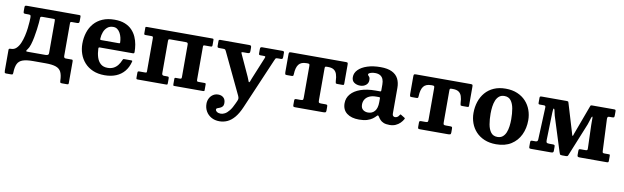

<svg xmlns="http://www.w3.org/2000/svg" viewBox="-47 -1072 6078 1871"><g transform="rotate(10 2992.0 -136.0)"><path d="M273.5 -440H382.5Q394 -440 395.7 -436.5Q397.5 -433 397.5 -423V-105Q397.5 -88 387 -84Q376.5 -80 363.5 -80H200.5Q189.5 -80 181.9 -80.4Q174.3 -80.8 174.3 -86.3Q174.3 -91.8 186.5 -107Q199.5 -123.3 209.9 -156.5Q220.3 -189.8 228 -230.1Q235.8 -270.5 240.9 -309.4Q246 -348.2 248.5 -376.9Q251 -405.5 251 -414Q251 -430.5 254.3 -435.2Q257.5 -440 273.5 -440ZM547.5 -422Q547.5 -434.5 551 -437.2Q554.5 -440 566.5 -440H616.5Q626 -440 631.8 -444Q637.5 -448 637.5 -461V-503Q637.5 -514.5 634.3 -517.2Q631 -520 619.5 -520H108.5Q95 -520 89.2 -517.2Q83.5 -514.5 83.5 -500V-465Q83.5 -449 87 -444.5Q90.5 -440 106 -440H135Q152 -440 155.2 -433.7Q158.5 -427.5 158.5 -410.5Q158.5 -400 157 -372.1Q155.5 -344.2 151 -306.7Q146.5 -269.2 137.5 -229.8Q128.5 -190.3 114 -156.3Q99.5 -122.3 77.8 -101.2Q56 -80 25.5 -80Q11.5 -80 7 -77Q2.5 -74 2.5 -66V139.5Q2.5 150.5 4.8 157.8Q7 165 19.5 165H68.5Q81.5 165 84.3 160.5Q87 156 87.5 144.5Q89 89 104 57.5Q119 26 155.5 13Q192 0 257.5 0H382.5Q447.5 0 483.8 12.8Q520 25.5 535.3 56.2Q550.5 87 552 141.5Q552.5 153.5 555 159.2Q557.5 165 571.5 165H618.5Q630 165 633.8 162.8Q637.5 160.5 637.5 149.5V-64Q637.5 -71 635.5 -75.5Q633.5 -80 626.5 -80H566.5Q547.5 -80 547.5 -102Z M700.7 -250Q700.7 -197.5 717.5 -149.7Q734.2 -102 767.5 -65Q800.7 -28 850.5 -6.5Q900.3 15 966.3 15Q1029.8 15 1079 -5.2Q1128.3 -25.5 1161.1 -64.7Q1194 -104 1208.5 -161.2Q1210.3 -168.3 1207.9 -170.6Q1205.5 -173 1196.5 -173H1129Q1120.7 -173 1118.1 -169.8Q1115.5 -166.5 1113.2 -161Q1100.7 -129.8 1082.6 -107.4Q1064.5 -85 1040 -73Q1015.5 -61 983.3 -61Q939.8 -61 913.8 -84Q887.8 -107 875.9 -145.3Q864 -183.5 862.5 -228.7Q862.3 -237.7 864.8 -240.6Q867.3 -243.5 876.5 -243.5H1198.8Q1209.8 -243.5 1213 -246.5Q1216.3 -249.5 1216.3 -260.2Q1216.3 -294.2 1209.9 -332Q1203.5 -369.7 1187.8 -405.7Q1172 -441.7 1144.3 -471Q1116.5 -500.2 1073.9 -517.6Q1031.3 -535 970.8 -535Q902.8 -535 852.1 -513.3Q801.5 -491.5 767.7 -452.5Q734 -413.5 717.4 -361.8Q700.7 -310 700.7 -250ZM878.3 -316.5Q867.3 -316.5 865.6 -319.6Q864 -322.8 864.8 -332Q866.5 -365.8 878.1 -395.8Q889.8 -425.7 912.5 -444.6Q935.3 -463.5 970.3 -463.5Q993.8 -463.5 1010.6 -451Q1027.5 -438.5 1038.6 -418.1Q1049.7 -397.8 1055.4 -373.9Q1061 -350 1061.5 -327.3Q1062 -319.8 1060 -318.1Q1058 -316.5 1047.7 -316.5Z M1518 -100.5V-420.7Q1518 -433.7 1522 -437Q1526 -440.2 1538 -440.2H1692Q1703.5 -440.2 1708.2 -435.7Q1713 -431.2 1713 -419.7V-99.5Q1713 -86.5 1709 -83.3Q1705 -80 1693 -80H1655.5Q1647.5 -80 1645.3 -77Q1643 -74 1643 -65.5V-15.5Q1643 -7.5 1644.5 -3.8Q1646 0 1654 0H1937.5Q1946 0 1949.5 -1.5Q1953 -3 1953 -11V-65Q1953 -73.5 1950.8 -76.8Q1948.5 -80 1940 -80H1881Q1868 -80 1865.5 -84.8Q1863 -89.5 1863 -102.5V-426.2Q1863 -435.7 1866.8 -438Q1870.5 -440.2 1880 -440.2H1935Q1945 -440.2 1949 -443Q1953 -445.7 1953 -456.2V-504Q1953 -513.5 1950.5 -516.8Q1948 -520 1939 -520H1293.5Q1285.5 -520 1281.7 -518.8Q1278 -517.5 1278 -509V-455.2Q1278 -446.7 1280.5 -443.5Q1283 -440.2 1291 -440.2H1350Q1363 -440.2 1365.5 -435.5Q1368 -430.7 1368 -417.7V-94Q1368 -84.5 1364.5 -82.3Q1361 -80 1351 -80H1296Q1286.5 -80 1282.2 -77.3Q1278 -74.5 1278 -64V-16Q1278 -6.5 1280.5 -3.2Q1283 0 1292 0H1574Q1582.5 0 1585.3 -3Q1588 -6 1588 -15V-63Q1588 -74 1584.3 -77Q1580.5 -80 1570.5 -80H1539Q1518 -80 1518 -100.5Z M1993.5 116Q1993.5 157 2012.6 190.2Q2031.7 223.5 2066.1 243Q2100.5 262.5 2146.5 262.5Q2188 262.5 2225 245.5Q2262 228.5 2294.6 189.9Q2327.3 151.2 2355 87L2570 -414Q2575.8 -425.7 2579.1 -432.9Q2582.5 -440 2599.5 -440H2632.8Q2644.3 -440 2647.5 -445.7Q2650.8 -451.5 2650.8 -462.5V-505.5Q2650.8 -514 2646 -517Q2641.3 -520 2632.8 -520H2433.8Q2421.3 -520 2417.3 -515.2Q2413.3 -510.5 2413.3 -497.5V-458Q2413.3 -448 2416 -444Q2418.8 -440 2429.8 -440H2458.5Q2474.5 -440 2477.5 -437Q2480.5 -434 2476.5 -423L2386 -203Q2379.5 -185.5 2375 -173.9Q2370.5 -162.3 2365.8 -162.3Q2361.8 -162.3 2357.3 -177.1Q2352.8 -192 2343.5 -211.5L2245.5 -425Q2240.5 -435.5 2244 -437.7Q2247.5 -440 2263 -440H2302.3Q2316.8 -440 2321.5 -445Q2326.3 -450 2326.3 -465V-497.5Q2326.3 -510.5 2321.8 -515.2Q2317.3 -520 2305.3 -520H2018.8Q2011.8 -520 2007.3 -517.2Q2002.8 -514.5 2002.8 -507.5V-457Q2002.8 -446.5 2007.3 -443.2Q2011.8 -440 2022.8 -440H2061Q2076 -440 2080.5 -436Q2085 -432 2091.3 -419L2283.5 -15.3Q2290.5 -0.3 2291.3 10.4Q2292 21 2285.3 36L2273.3 62.5Q2252.5 109.7 2230.6 137.1Q2208.8 164.5 2187.4 176Q2166 187.5 2146.5 187.5Q2123.8 187.5 2109.1 177.5Q2094.5 167.5 2094.5 154Q2094.5 145 2105 140.9Q2115.5 136.7 2129.4 131.5Q2143.3 126.2 2153.8 114.6Q2164.3 103 2164.3 79.5Q2164.3 45 2144.1 26.5Q2124 8 2092 8Q2062.8 8 2040.5 22.9Q2018.2 37.7 2005.9 62.2Q1993.5 86.7 1993.5 116Z M2829.5 -20.5Q2829.5 -6.5 2833.8 -3.2Q2838 0 2852.5 0H3128Q3141.5 0 3149.3 -3Q3157 -6 3157 -21V-55.5Q3157 -71 3154 -75.5Q3151 -80 3136 -80H3094Q3075.5 -80 3071.3 -84.8Q3067 -89.5 3067 -108.5V-421Q3067 -434.5 3070 -438.5Q3073 -442.5 3086 -442.5H3099.5Q3134.5 -442.5 3155.1 -429.4Q3175.8 -416.2 3185.4 -389Q3195 -361.7 3196.5 -318.5Q3197.3 -306.5 3199.6 -300.8Q3202 -295 3216 -295H3263Q3274.5 -295 3278.3 -297.2Q3282 -299.5 3282 -310.5V-496.5Q3282 -511.5 3278.8 -515.8Q3275.5 -520 3261 -520H2721Q2704 -520 2700.5 -515.5Q2697 -511 2697 -493.5V-320.5Q2697 -309.5 2699.2 -302.2Q2701.5 -295 2714 -295H2763Q2776 -295 2778.8 -299.5Q2781.5 -304 2782 -315.5Q2784.5 -381.5 2808 -412Q2831.5 -442.5 2884.5 -442.5H2895Q2909 -442.5 2913 -438.5Q2917 -434.5 2917 -420V-107.5Q2917 -89 2912.5 -84.5Q2908 -80 2890 -80H2850.5Q2839.5 -80 2834.5 -77.3Q2829.5 -74.5 2829.5 -62.5Z M3318 -123Q3318 -58.2 3362.5 -24.1Q3407 10 3483 10Q3531 10 3562.9 -0.1Q3594.7 -10.2 3614.9 -25Q3635 -39.7 3647.2 -53.5Q3655 -62.5 3659.5 -62Q3664 -61.5 3671 -50.2Q3679.5 -36 3692.3 -22.1Q3705 -8.2 3727.1 0.9Q3749.3 10 3785.5 10H3786Q3819 10 3844.8 -1.4Q3870.5 -12.8 3889.6 -31.6Q3908.8 -50.5 3920.3 -72.5Q3922.8 -77.5 3922 -79.8Q3921.3 -82 3917.3 -84.5L3879.8 -107.5Q3876.3 -110.5 3873.5 -109.5Q3870.8 -108.5 3868.3 -104Q3857.5 -85.8 3846.5 -80.1Q3835.5 -74.5 3825 -74.5Q3814.5 -74.5 3806.8 -81.5Q3799 -88.5 3799 -103.5V-359.5Q3799 -411.2 3779.4 -449.6Q3759.8 -488 3716.6 -509Q3673.5 -530 3603.5 -530Q3529.2 -530 3472.9 -511.6Q3416.5 -493.2 3384.7 -461.1Q3353 -429 3353 -388Q3353 -351.2 3377.9 -334.4Q3402.7 -317.5 3437 -317.5Q3470 -317.5 3493.5 -336Q3517 -354.5 3517 -385.5Q3517 -406.2 3511.4 -414.9Q3505.8 -423.5 3500.1 -427.9Q3494.5 -432.2 3494.5 -439.5Q3494.5 -446 3503.9 -451.6Q3513.3 -457.2 3528.5 -460.6Q3543.8 -464 3561 -464Q3592.2 -464 3611.7 -452.1Q3631.2 -440.2 3640.1 -418.5Q3649 -396.7 3649 -367V-309.5Q3649 -300.5 3646.7 -298.5Q3644.5 -296.5 3636 -296.5H3594.5Q3508.5 -296.5 3446.6 -274.8Q3384.7 -253 3351.4 -214Q3318 -175 3318 -123ZM3487.5 -140.5Q3487.5 -169 3501.5 -191.4Q3515.5 -213.7 3543 -226.7Q3570.5 -239.7 3611 -239.7H3639Q3649 -239.7 3649 -229.7V-191Q3649 -132.3 3624.4 -102.5Q3599.8 -72.8 3558 -72.8Q3528 -72.8 3507.8 -89.1Q3487.5 -105.5 3487.5 -140.5Z M4064.5 -20.5Q4064.5 -6.5 4068.8 -3.2Q4073 0 4087.5 0H4363Q4376.5 0 4384.3 -3Q4392 -6 4392 -21V-55.5Q4392 -71 4389 -75.5Q4386 -80 4371 -80H4329Q4310.5 -80 4306.3 -84.8Q4302 -89.5 4302 -108.5V-421Q4302 -434.5 4305 -438.5Q4308 -442.5 4321 -442.5H4334.5Q4369.5 -442.5 4390.1 -429.4Q4410.8 -416.2 4420.4 -389Q4430 -361.7 4431.5 -318.5Q4432.3 -306.5 4434.6 -300.8Q4437 -295 4451 -295H4498Q4509.5 -295 4513.3 -297.2Q4517 -299.5 4517 -310.5V-496.5Q4517 -511.5 4513.8 -515.8Q4510.5 -520 4496 -520H3956Q3939 -520 3935.5 -515.5Q3932 -511 3932 -493.5V-320.5Q3932 -309.5 3934.2 -302.2Q3936.5 -295 3949 -295H3998Q4011 -295 4013.8 -299.5Q4016.5 -304 4017 -315.5Q4019.5 -381.5 4043 -412Q4066.5 -442.5 4119.5 -442.5H4130Q4144 -442.5 4148 -438.5Q4152 -434.5 4152 -420V-107.5Q4152 -89 4147.5 -84.5Q4143 -80 4125 -80H4085.5Q4074.5 -80 4069.5 -77.3Q4064.5 -74.5 4064.5 -62.5Z M4736.8 -270Q4736.8 -305.2 4741.3 -339.5Q4745.8 -373.7 4757.1 -401.5Q4768.5 -429.2 4788.9 -445.9Q4809.3 -462.5 4840.8 -462.5Q4882.8 -462.5 4905.2 -433.1Q4927.7 -403.7 4936.2 -355.4Q4944.7 -307 4944.7 -250Q4944.7 -214.8 4940.2 -180.5Q4935.7 -146.3 4924.4 -118.5Q4913 -90.8 4892.6 -74.1Q4872.3 -57.5 4840.8 -57.5Q4798.8 -57.5 4776.3 -86.9Q4753.8 -116.3 4745.3 -164.6Q4736.8 -213 4736.8 -270ZM4571.7 -247.5Q4571.7 -195 4589 -147.6Q4606.2 -100.2 4640.2 -63.7Q4674.2 -27.2 4724.5 -6.1Q4774.8 15 4840.8 15Q4928.8 15 4988.6 -23Q5048.5 -61 5079.1 -125.5Q5109.8 -190 5109.8 -270Q5109.8 -322.5 5092.5 -370.3Q5075.3 -418 5041.3 -455Q5007.3 -492 4957 -513.5Q4906.8 -535 4840.8 -535Q4774.8 -535 4724.5 -512.9Q4674.2 -490.8 4640.2 -451.3Q4606.2 -411.7 4589 -359.6Q4571.7 -307.5 4571.7 -247.5Z M5233.5 -440Q5245 -440 5248.5 -435Q5252 -430 5251.5 -420L5238 -102Q5237.5 -91 5232.2 -85.5Q5227 -80 5214.5 -80H5185.5Q5172 -80 5168.2 -76.5Q5164.5 -73 5164.5 -59V-20Q5164.5 -6.5 5168.5 -3.2Q5172.5 0 5186.5 0H5381Q5394.5 0 5400.7 -3.5Q5407 -7 5407 -20V-58Q5407 -73 5402.7 -76.5Q5398.5 -80 5384 -80H5353Q5331.5 -80 5325.5 -86Q5319.5 -92 5320 -112.5L5327.5 -384Q5328.5 -407.5 5330 -416.2Q5331.5 -425 5334 -425Q5340.5 -425 5344 -412.7Q5347.5 -400.5 5350 -385Q5352.5 -369.5 5356 -359L5464 -17Q5468 -4.5 5471.7 2.8Q5475.5 10 5493.5 10H5531.5Q5544.5 10 5548.5 5.5Q5552.5 1 5555.5 -8L5687 -331Q5692.8 -345.2 5697.9 -364.5Q5703 -383.7 5708.3 -398.4Q5713.5 -413 5719 -413Q5721.5 -413 5721.8 -397.5Q5722 -382 5721.8 -362.2Q5721.5 -342.5 5722 -329.5L5729.5 -101Q5730 -89 5726.5 -84.5Q5723 -80 5710 -80H5662Q5647.5 -80 5644.8 -75.3Q5642 -70.5 5642 -56V-19Q5642 -6.5 5648.3 -3.2Q5654.5 0 5666 0H5934Q5946.5 0 5949.3 -4.2Q5952 -8.5 5952 -21V-61Q5952 -75.5 5949.8 -77.8Q5947.5 -80 5933 -80H5897.5Q5884 -80 5880.5 -84.3Q5877 -88.5 5876.5 -101L5862.5 -413Q5862 -426 5865.5 -433Q5869 -440 5883 -440H5909Q5925 -440 5928.5 -444.5Q5932 -449 5932 -465V-502Q5932 -513.5 5928.5 -516.8Q5925 -520 5914 -520H5699Q5685 -520 5683 -516.5Q5681 -513 5677.5 -503L5572.5 -219Q5568.5 -206.5 5566.8 -201Q5565 -195.5 5561.5 -195.5Q5557.5 -195.5 5555.8 -205Q5554 -214.5 5549 -229L5468.5 -497Q5465 -508.5 5462.8 -514.2Q5460.5 -520 5444 -520H5200.5Q5189.5 -520 5184.5 -517.5Q5179.5 -515 5179.5 -503V-455Q5179.5 -445.5 5183 -442.7Q5186.5 -440 5196.5 -440Z"/></g></svg>

Font: Besley
Style: Regular
Weight: 400
Designer: Owen Earl
Foundry: indestructible type*
Version: Version 4.000